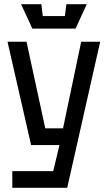

<svg xmlns="http://www.w3.org/2000/svg" viewBox="-20 -900 515 920"><path d="M39 0V-80H235L265 -205H129L16 -700H107L197 -285H282L369 -700H460L302 0ZM298 -880H396L342 -763H135L81 -880H178L185 -823H291Z"/></svg>

Font: Tektur SemiCondensed
Style: Regular
Weight: 400
Width: 4
Designer: Adam Jagosz
Foundry: Adam Jagosz
Version: Version 1.005;gftools[0.9.30]